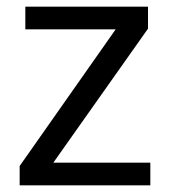

<svg xmlns="http://www.w3.org/2000/svg" viewBox="-20 -556 510 576"><path d="M431 0H39V-58L327 -468H56V-536H424V-470L140 -68H431Z"/></svg>

Font: Noto Sans Symbols 2
Style: Regular
Weight: 400
Designer: Monotype Design Team
Foundry: Monotype Imaging Inc.
Version: Version 2.008; ttfautohint (v1.8.4.7-5d5b)